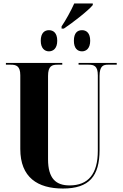

<svg xmlns="http://www.w3.org/2000/svg" viewBox="-20 -1077 708 1107"><path d="M335 -925V-912H348C398 -945 492 -1018 515 -1048V-1057H408C391 -1018 358 -958 335 -925ZM262 -781C287 -781 310 -798 310 -842C310 -888 287 -903 262 -903C238 -903 215 -888 215 -842C215 -798 238 -781 262 -781ZM453 -781C477 -781 500 -798 500 -842C500 -888 477 -903 453 -903C427 -903 406 -888 406 -842C406 -798 427 -781 453 -781ZM343 10C494 10 554 -61 554 -212V-639C554 -697 576 -704 602 -704H653V-714H433V-704H490C522 -704 544 -697 544 -643V-208C544 -74 489 -8 381 -8C303 -8 257 -47 257 -159V-639C257 -697 280 -704 312 -704H339V-714H14V-704H42C73 -704 97 -697 97 -643V-218C97 -54 197 10 343 10Z"/></svg>

Font: Noto Serif Display Condensed ExtraBold
Style: Regular
Weight: 800
Width: 3
Designer: Monotype Design Team
Foundry: Monotype Imaging Inc.
Version: Version 2.009